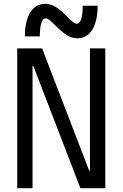

<svg xmlns="http://www.w3.org/2000/svg" viewBox="-20 -983 640 1003"><path d="M70 0V-730H200L446 -91H450V-730H530V0H400L154 -639H150V0ZM384 -783Q356 -783 330 -799Q304 -815 267 -852Q248 -872 237.5 -879.5Q227 -887 219 -887Q204 -887 196 -863Q188 -839 188 -793H110Q110 -873 138 -918Q166 -963 216 -963Q244 -963 270 -947.5Q296 -932 333 -894Q352 -875 362.5 -867Q373 -859 381 -859Q396 -859 404 -883Q412 -907 412 -953H490Q490 -873 462 -828Q434 -783 384 -783Z"/></svg>

Font: M PLUS Code Latin Expanded
Style: Regular
Weight: 400
Width: 7
Designer: Coji Morishita
Foundry: UNDERFOREST DESIGN
Version: Version 1.002; ttfautohint (v1.8.3)